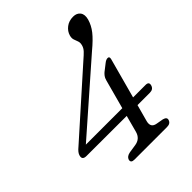

<svg xmlns="http://www.w3.org/2000/svg" viewBox="-201 -832 950 950"><g transform="rotate(-45 274.0 -357.5)"><path d="M364.5 -376Q368 -389 374.2 -397.2Q380.5 -405.5 387 -411L423 -439Q436 -449.5 447 -449.5Q460 -449.5 455.5 -432.5L398.5 -222.5H486Q509.5 -222.5 504 -201.5Q498 -180 473.5 -180H387L363 -92Q353 -54 389.5 -48L426 -41.5Q448.5 -35.5 444 -20Q438.5 0 413.5 0H185.5Q160.5 0 165.5 -20Q171 -37 195.5 -41.5L238 -48Q277.5 -53.5 288 -92L311.5 -180L30.5 -180.5Q0.5 -180.5 8 -206.5Q10 -214.5 16.5 -223Q23 -231.5 37 -243L357 -528.5Q373.5 -542.5 385.8 -555.2Q398 -568 402 -583.5Q406 -599 402 -610Q398 -621 393.8 -632.5Q389.5 -644 394 -660.5Q400.5 -683.5 421 -699.2Q441.5 -715 471 -715Q496.5 -715 509 -698.2Q521.5 -681.5 513.5 -652Q504.5 -620.5 482.8 -592.8Q461 -565 417 -528.5L68 -222.5H323Z"/></g></svg>

Font: Fraunces 9pt S100 Light
Style: Italic
Weight: 300
Italic angle: -16°
Version: Version 1.000; ttfautohint (v1.8.3)